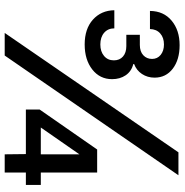

<svg xmlns="http://www.w3.org/2000/svg" viewBox="-4 -762 766 797"><g transform="rotate(90 378.5 -363.0)"><path d="M164.1 -332Q99.1 -332 61 -366.2Q22.9 -400.4 22 -455.1H97.2Q97.2 -428.7 115.5 -412.8Q133.8 -397 164.1 -397Q193.4 -397 211.7 -412.4Q230 -427.7 230 -453.1Q230 -477.1 214.1 -491Q198.2 -504.9 170.9 -504.9H124V-561H166Q193.4 -561 208.7 -575.2Q224.1 -589.4 224.1 -611.8Q224.1 -633.8 207.3 -647.5Q190.4 -661.1 164.1 -661.1Q135.7 -661.1 118.2 -645.5Q100.6 -629.9 100.1 -603H24.9Q25.4 -659.7 65.2 -692.9Q105 -726.1 167 -726.1Q227.1 -726.1 264.4 -697.8Q301.8 -669.4 301.8 -622.1Q301.8 -592.8 286.6 -569.8Q271.5 -546.9 245.1 -537.1V-534.2Q275.9 -525.9 292 -502.2Q308.1 -478.5 308.1 -445.8Q308.1 -395 267.8 -363.5Q227.5 -332 164.1 -332ZM116.2 0 611.8 -721.2H707L210 0ZM434.1 -87.9V-145L600.1 -383.8H695.8V-149.9H747.1V-87.9H695.8V0H620.1L619.1 -87.9ZM508.8 -149.9H620.1V-310.1Z"/></g></svg>

Font: Lumene Sans
Style: Bold
Weight: 600
Designer: Deni Anggara
Version: Version 1.003;Glyphs 3.1.2 (3151)